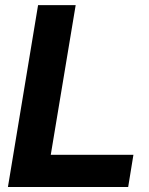

<svg xmlns="http://www.w3.org/2000/svg" viewBox="-20 -748 597 768"><path d="M11.7 0 132.3 -727.5H282.7L183.1 -128.9H513.7L492.7 0Z"/></svg>

Font: Inter Display
Style: Bold Italic
Weight: 700
Italic angle: -9.39999°
Designer: Rasmus Andersson
Foundry: rsms
Version: Version 4.000;git-a52131595